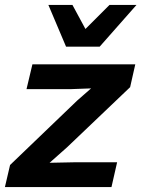

<svg xmlns="http://www.w3.org/2000/svg" viewBox="-31 -762 576 782"><path d="M238 -572 166 -742H264L317 -644L415 -742H525L375 -572ZM-11 0 10 -90 284 -353 340 -402 258 -399H77L101 -500H520L499 -407L242 -162L171 -99L269 -101H446L423 0Z"/></svg>

Font: Elaine Sans SemiBold
Style: Italic
Weight: 600
Italic angle: -13°
Designer: Wei Huang
Foundry: Wei Huang
Version: Version 2.001;December 24, 2019;FontCreator 12.0.0.2547 64-b